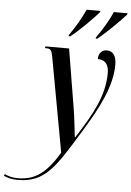

<svg xmlns="http://www.w3.org/2000/svg" viewBox="-201 -813 753 1100"><g transform="rotate(5 175.0 -263.0)"><path d="M319 -613 318 -606H327C376 -645 456 -724 486 -759L487 -766H408C389 -720 351 -657 319 -613ZM163 -613 162 -606H172C221 -644 298 -722 330 -759L331 -766H252C231 -719 197 -660 163 -613ZM-57 240C98 240 155 147 282 -61C378 -216 443 -344 443 -466C443 -517 423 -544 388 -544C361 -544 340 -525 340 -490C368 -490 404 -479 404 -415C404 -280 337 -168 251 -33H248C243 -72 236 -143 228 -191L171 -536H35L33 -526H42C65 -526 72 -518 79 -479L178 63C105 184 42 230 -58 230C-91 230 -115 222 -133 213L-137 223C-117 234 -87 240 -57 240Z"/></g></svg>

Font: Noto Serif Display ExtraCondensed Medium
Style: Italic
Weight: 500
Width: 2
Italic angle: -12°
Designer: Monotype Design Team
Foundry: Monotype Imaging Inc.
Version: Version 2.009